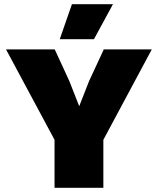

<svg xmlns="http://www.w3.org/2000/svg" viewBox="-20 -896 753 916"><path d="M323.2 -876H519L428.2 -709H265.1ZM704.1 -660.2 473.1 -229V0H240.2V-229L8.8 -660.2H241.2L311 -508.8L357.9 -389.2L404.8 -508.8L475.1 -660.2Z"/></svg>

Font: Work Sans Black
Style: Regular
Weight: 900
Designer: Wei Huang
Foundry: Wei Huang
Version: Version 2.012